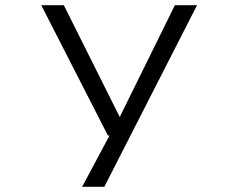

<svg xmlns="http://www.w3.org/2000/svg" viewBox="-20 -520 915 740"><path d="M296.5 200 402 2.5H396L139 -500H226L441.5 -69L654 -500H739.5L382 200Z"/></svg>

Font: Trispace SemiExpanded Light
Style: Regular
Weight: 300
Width: 6
Designer: Tyler Finck
Foundry: Etcetera Type Company
Version: Version 1.210; ttfautohint (v1.8.3)